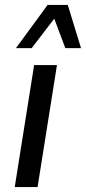

<svg xmlns="http://www.w3.org/2000/svg" viewBox="-20 -762 350 782"><path d="M40 0 119 -497H212L133 0ZM45 -566 174 -742H256L310 -566H246L201 -686L109 -566Z"/></svg>

Font: Nunito Sans 7pt Condensed Medium
Style: Italic
Weight: 500
Width: 3
Italic angle: -9°
Designer: Vernon Adams
Foundry: Vernon Adams
Version: Version 3.101;gftools[0.9.27]